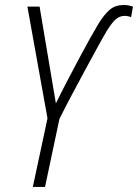

<svg xmlns="http://www.w3.org/2000/svg" viewBox="-20 -740 546 760"><path d="M109.9 0 168 -271.5 88.4 -713.9H136.7L201.2 -330.6Q222.7 -374.5 245.8 -418.9Q269 -463.4 291.5 -505.6Q314 -547.9 334.2 -584.2Q354.5 -620.6 370.6 -647.5Q394 -684.6 415.5 -702.4Q437 -720.2 470.2 -720.2Q481.9 -720.2 491.2 -718Q500.5 -715.8 506.3 -713.4L499 -672.4Q493.2 -674.3 486.8 -675.8Q480.5 -677.2 473.6 -677.2Q455.1 -677.2 439.7 -664.8Q424.3 -652.3 403.3 -618.7Q386.2 -589.8 365 -551Q343.8 -512.2 318.8 -466.1Q293.9 -419.9 267.3 -370.1Q240.7 -320.3 215.3 -269.5L158.2 0Z"/></svg>

Font: Open Sans SemiCondensed Light
Style: Italic
Weight: 300
Width: 4
Italic angle: -12°
Designer: Monotype Design Team
Foundry: Monotype Imaging Inc.
Version: Version 3.000